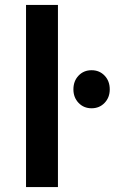

<svg xmlns="http://www.w3.org/2000/svg" viewBox="-20 -762 467 782"><path d="M86 -742H216V0H86ZM427 -398Q427 -365 406 -343Q385 -321 353 -321Q321 -321 300 -343Q279 -365 279 -398Q279 -432 300 -454Q321 -476 353 -476Q385 -476 406 -454Q427 -432 427 -398Z"/></svg>

Font: Montserrat Medium
Style: Regular
Weight: 500
Designer: Julieta Ulanovsky
Foundry: Julieta Ulanovsky
Version: Version 6.001